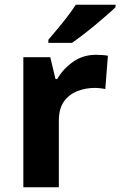

<svg xmlns="http://www.w3.org/2000/svg" viewBox="-20 -786 505 806"><path d="M383 -556Q394 -556 409 -555Q424 -554 433 -552L422 -412Q415 -414 401.5 -415.5Q388 -417 378 -417Q340 -417 305 -403.5Q270 -390 248.5 -360Q227 -330 227 -278V0H78V-546H191L213 -454H220Q244 -496 286 -526Q328 -556 383 -556ZM465 -756Q451 -742 428 -722Q405 -702 378.5 -680Q352 -658 326.5 -638.5Q301 -619 282 -606H183V-619Q199 -638 220.5 -663.5Q242 -689 263 -716.5Q284 -744 298 -766H465Z"/></svg>

Font: Noto Sans Gurmukhi UI
Style: Bold
Weight: 700
Designer: Jelle Bosma - Monotype Design Team
Foundry: Monotype Imaging Inc.
Version: Version 2.004; ttfautohint (v1.8.4.7-5d5b)